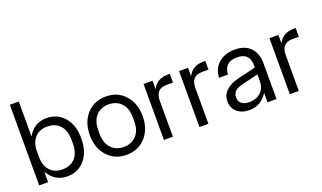

<svg xmlns="http://www.w3.org/2000/svg" viewBox="-73 -1161 2702 1611"><g transform="rotate(-20 1277.5 -355.0)"><path d="M310 10Q200 10 141 -92V0H61V-720H141V-408Q200 -510 310 -510Q407 -510 467.5 -440Q528 -370 528 -250Q528 -130 467.5 -60Q407 10 310 10ZM141 -225Q141 -149 181 -104Q221 -59 293 -59Q364 -59 405.5 -104.5Q447 -150 447 -235V-265Q447 -350 405.5 -395.5Q364 -441 293 -441Q221 -441 181 -396Q141 -351 141 -275Z M1010.5 -62.5Q945 10 840 10Q735 10 669.5 -62.5Q604 -135 604 -250Q604 -365 669.5 -437.5Q735 -510 840 -510Q945 -510 1010.5 -437.5Q1076 -365 1076 -250Q1076 -135 1010.5 -62.5ZM685 -235Q685 -151 728 -105.5Q771 -60 840 -60Q909 -60 952 -105.5Q995 -151 995 -235V-265Q995 -349 952 -394.5Q909 -440 840 -440Q771 -440 728 -394.5Q685 -349 685 -265Z M1175 0V-500H1255V-424Q1294 -505 1394 -505H1411V-427H1354Q1255 -427 1255 -322V0Z M1492 0V-500H1572V-424Q1611 -505 1711 -505H1728V-427H1671Q1572 -427 1572 -322V0Z M1939 10Q1868 10 1827 -26.5Q1786 -63 1786 -121Q1786 -180 1827.5 -217.5Q1869 -255 1934 -271L2100 -311V-327Q2100 -442 1988 -442Q1872 -442 1868 -332H1788Q1792 -416 1848.5 -463Q1905 -510 1992 -510Q2082 -510 2131 -458.5Q2180 -407 2180 -319V0H2100V-84Q2040 10 1939 10ZM1866 -129Q1866 -91 1891 -72Q1916 -53 1959 -53Q2019 -53 2059.5 -89Q2100 -125 2100 -188V-249L1954 -214Q1909 -203 1887.5 -183Q1866 -163 1866 -129Z M2299 0V-500H2379V-424Q2418 -505 2518 -505H2535V-427H2478Q2379 -427 2379 -322V0Z"/></g></svg>

Font: TASA Orbiter Display
Style: Regular
Weight: 400
Designer: Weizhong Zhang
Version: Version 1.000;Glyphs 3.1.2 (3151)